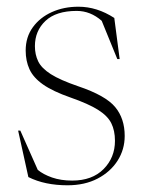

<svg xmlns="http://www.w3.org/2000/svg" viewBox="-20 -542 433 572"><path d="M213.5 -522Q269 -522 320.5 -488.5L336.5 -366H329.5L283 -480Q249.5 -509.5 208.5 -509.5Q147 -509.5 115.5 -479.8Q84 -450 84 -404.5Q84 -379.5 93.8 -359.2Q103.5 -339 131.2 -321.2Q159 -303.5 213 -285Q294.5 -257.5 323 -223.2Q351.5 -189 351.5 -137Q351.5 -96.5 330.2 -63.2Q309 -30 270.8 -10Q232.5 10 181 10Q148 10 118.8 4Q89.5 -2 64.5 -14.5L34 -153H40.5L92.5 -36Q108.5 -22.5 135 -13.2Q161.5 -4 195 -4Q254.5 -4 288.5 -38.2Q322.5 -72.5 322.5 -122.5Q322.5 -153 311.5 -175Q300.5 -197 271.8 -215Q243 -233 190 -251.5Q137 -270 108 -290.5Q79 -311 67.8 -335.8Q56.5 -360.5 56.5 -391.5Q56.5 -431.5 77.8 -460.8Q99 -490 134.5 -506Q170 -522 213.5 -522Z"/></svg>

Font: Newsreader Display ExtraLight
Style: Regular
Weight: 275
Designer: Hugues Gentile
Foundry: Production Type
Version: Version 1.002